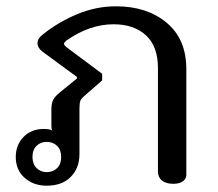

<svg xmlns="http://www.w3.org/2000/svg" viewBox="-20 -580 691 609"><path d="M30 -82Q30 -120 54.5 -145.5Q79 -171 119 -171Q137 -171 146 -166Q143 -170 143 -180V-232Q143 -252 148.5 -263Q154 -274 170 -287L224 -331V-336L115 -416Q99 -428 99 -443Q99 -458 115 -470Q163 -509 223.5 -534.5Q284 -560 348 -560Q446 -560 508.5 -508Q571 -456 571 -361V-25Q571 -13 560 -5Q549 3 530 3Q506 3 493.5 -7.5Q481 -18 481 -36V-364Q481 -433 443 -468Q405 -503 340 -503Q264 -503 190 -451Q183 -445 183 -441Q183 -437 190 -431L304 -346V-325L249 -277Q238 -268 235 -260.5Q232 -253 232 -236V-91Q232 -47 204.5 -19Q177 9 128 9Q86 9 58 -16Q30 -41 30 -82ZM174 -82Q174 -105 161 -117.5Q148 -130 128 -130Q109 -130 96 -117.5Q83 -105 83 -82Q83 -60 96 -47Q109 -34 128 -34Q148 -34 161 -46.5Q174 -59 174 -82Z"/></svg>

Font: Maitree Medium
Style: Regular
Weight: 500
Designer: CadsonDemak Team
Foundry: CadsonDemak
Version: Version 1.010